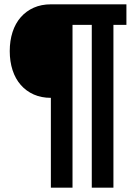

<svg xmlns="http://www.w3.org/2000/svg" viewBox="-20 -718 649 887"><path d="M215 -266Q171 -266 136 -281.5Q101 -297 76 -325.5Q51 -354 38 -394Q25 -434 25 -482Q25 -530 38 -570Q51 -610 76 -638.5Q101 -667 136 -682.5Q171 -698 215 -698H564V-603H504V149H404V-603H315V149H215Z"/></svg>

Font: IBM Plex Sans Cond
Style: Bold
Weight: 700
Width: 3
Designer: Mike Abbink, Paul van der Laan, Pieter van Rosmalen
Foundry: Bold Monday
Version: Version 1.3